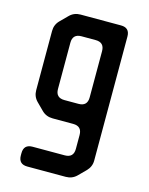

<svg xmlns="http://www.w3.org/2000/svg" viewBox="-108 -554 653 843"><g transform="rotate(15 218.0 -132.5)"><path d="M59 180Q59 220 99 220H274Q303 220 323 200L355 168Q376 147 376 119V-445Q376 -485 336 -485H152Q123 -485 103 -465L70 -432Q50 -412 50 -383V-114Q50 -85 70 -65L102 -33Q122 -13 152 -13H245Q285 -13 285 27V90Q285 130 245 130H99Q59 130 59 170ZM141 -144V-354Q141 -394 181 -394H245Q285 -394 285 -354V-144Q285 -104 245 -104H181Q141 -104 141 -144Z"/></g></svg>

Font: WD-XL Lubrifont TC
Style: Regular
Weight: 400
Designer: [WD-XL Lubrifont] Copyright 2020-2022 (c) NightFurySL2001, Skr-ZERO; [ZCOOL QingKe HuangYou] Copyright 2018-2022 (c) The
Version: Version 2.001;hotconv 1.1.1;makeotfexe 2.6.0